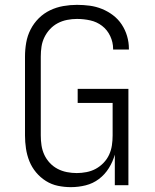

<svg xmlns="http://www.w3.org/2000/svg" viewBox="-20 -763 640 791"><path d="M272 8Q245 8 218.5 2.5Q192 -3 169 -17.5Q146 -32 128.5 -53Q111 -74 101 -99Q91 -124 87 -151Q83 -178 83 -205V-530Q83 -559 88 -587.5Q93 -616 106 -641.5Q119 -667 139.5 -687.5Q160 -708 186 -720.5Q212 -733 240.5 -738Q269 -743 297 -743Q324 -743 350 -739.5Q376 -736 400.5 -726Q425 -716 446 -700Q467 -684 481.5 -662Q496 -640 503.5 -614.5Q511 -589 511 -563V-559H446V-562Q446 -589 434 -614.5Q422 -640 400.5 -656.5Q379 -673 352 -679Q325 -685 297 -685Q277 -685 256.5 -681Q236 -677 218 -667.5Q200 -658 186 -643Q172 -628 163 -609.5Q154 -591 151 -571Q148 -551 148 -530V-205Q148 -184 151 -164Q154 -144 162.5 -125.5Q171 -107 185 -92Q199 -77 217 -67.5Q235 -58 255.5 -54Q276 -50 296 -50Q316 -50 336.5 -54Q357 -58 374.5 -67.5Q392 -77 406.5 -92Q421 -107 429.5 -125.5Q438 -144 441 -164Q444 -184 444 -205V-339H300V-397H509V0H453V-126Q445 -97 428.5 -70.5Q412 -44 387.5 -25.5Q363 -7 333 0.5Q303 8 272 8Z"/></svg>

Font: Iosevka Light Extended
Style: Regular
Weight: 300
Width: 7
Monospace: yes
Designer: Belleve Invis
Foundry: Belleve Invis
Version: Version 32.5.0; ttfautohint (v1.8.4)